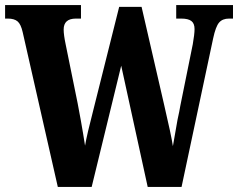

<svg xmlns="http://www.w3.org/2000/svg" viewBox="-23 -734 935 754"><path d="M66 -608Q59 -639 46 -650Q33 -661 8 -661H-3V-714H295V-661H275Q227 -661 227 -618Q227 -597 235 -559L282 -328Q285 -311 295 -258Q298 -239 303.5 -208.5Q309 -178 311 -162Q318 -204 345 -308L445 -707H533L621 -325Q650 -201 656 -160Q659 -179 674 -263Q682 -299 685 -318L734 -560Q741 -600 741 -620Q741 -642 728.5 -651.5Q716 -661 689 -661H669V-714H892V-661H876Q851 -661 837.5 -645.5Q824 -630 814 -583L690 0H557L453 -476L337 0H204Z"/></svg>

Font: Noto Serif CondExtraBold
Style: Regular
Weight: 800
Width: 3
Designer: Monotype Design Team
Foundry: Monotype Imaging Inc.
Version: Version 1.001